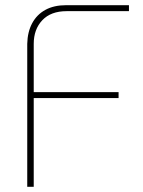

<svg xmlns="http://www.w3.org/2000/svg" viewBox="-20 -720 552 740"><path d="M85 0V-551Q86 -597 104 -630.5Q122 -664 155 -682Q188 -700 235 -700H477V-677H237Q176 -677 143 -642Q110 -607 110 -551V-365H437V-342H110V0Z"/></svg>

Font: MuseoModerno SemiBold Thin
Style: Regular
Weight: 250
Version: Version 1.001